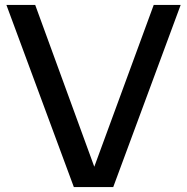

<svg xmlns="http://www.w3.org/2000/svg" viewBox="-20 -760 760 780"><path d="M280 0 6 -740H123L375.5 -48.5H350.5L604.5 -740H714L440 0Z"/></svg>

Font: Encode Sans SemiExpanded Medium
Style: Regular
Weight: 500
Width: 6
Designer: Multiple Designers
Foundry: Impallari Type
Version: Version 3.002